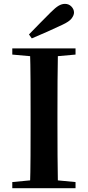

<svg xmlns="http://www.w3.org/2000/svg" viewBox="-20 -997 466 1017"><path d="M133.4 -814.5Q163.6 -844.9 192.8 -875.4Q222 -905.8 249.2 -932.2Q273.6 -956.6 290.5 -966.6Q307.4 -976.5 324 -976.5Q344.7 -976.5 358.3 -962.3Q372 -948.1 372 -930.5Q372 -916.4 359.5 -899.5Q347 -882.7 310.7 -865.9Q271 -846.9 230.3 -829Q189.6 -811.1 148.4 -793.6ZM45.1 0V-32.6L198.2 -47.3H226L380.1 -32.6V0ZM138.6 0Q141.4 -85.2 141.7 -171.8Q142.1 -258.5 142.1 -346.1V-393.6Q142.1 -481.3 141.7 -567.7Q141.4 -654.1 138.6 -740.5H287Q285.3 -655.6 284.8 -568.4Q284.3 -481.3 284.3 -393.6V-346.9Q284.3 -259.9 284.8 -173.3Q285.3 -86.6 287 0ZM45.1 -707.9V-740.5H380.1V-707.9L226 -694.2H198.2Z"/></svg>

Font: Noto Serif SC
Style: Regular
Weight: 200
Designer: Ryoko NISHIZUKA 西塚涼子 (kana & ideographs); Frank Grießhammer (Latin, Greek & Cyrillic); Wenlong ZHANG 张文龙 (bopomofo); San
Foundry: Adobe
Version: Version 2.001;hotconv 1.1.0;makeotfexe 2.6.0